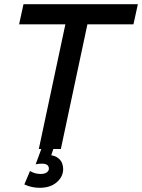

<svg xmlns="http://www.w3.org/2000/svg" viewBox="-20 -710 677 915"><path d="M165 0 312 -690H417L270 0ZM71 -594 92 -690H637L616 -594ZM169 185Q150 185 131.5 181Q113 177 96 169L123 105Q135 112 147 115.5Q159 119 174 119Q193 119 203 111.5Q213 104 213 94Q213 70 180 70Q172 70 165.5 70.5Q159 71 150 73L181 -11L237 -9L220 43L211 29Q242 29 261.5 47Q281 65 281 96Q281 132 250.5 158.5Q220 185 169 185Z"/></svg>

Font: Radio Canada Big
Style: Italic
Weight: 400
Italic angle: -12°
Designer: Étienne Aubert Bonn
Foundry: Coppers and Brasses
Version: Version 1.001